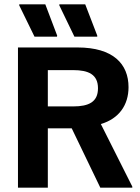

<svg xmlns="http://www.w3.org/2000/svg" viewBox="-20 -870 648 890"><path d="M244.2 -700 245 -705 190 -850H69.2V-845L140 -700ZM430.8 -700V-705L375 -850H255V-845L325 -700ZM201.7 0V-275H312.5L445 0H593.3V-5L447.5 -295C531.7 -320 575.8 -383.3 575.8 -465.8C575.8 -573.3 505 -650 339.2 -650H63.3V0ZM201.7 -545H319.2C390 -545 434.2 -525 434.2 -460.8C434.2 -397.5 391.7 -376.7 319.2 -376.7H201.7Z"/></svg>

Font: Familjen Grotesk
Style: Bold
Weight: 700
Designer: Anders Wikstroem, Jonas Baeckman, Matilda Gysing, Kristian Moeller
Foundry: Familjen STHLM AB
Version: Version 2.000